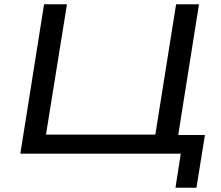

<svg xmlns="http://www.w3.org/2000/svg" viewBox="-20 -725 1042 906"><path d="M808 161 833 0H76L188 -705H296L197 -90H713L811 -705H919L821 -88H947L907 161Z"/></svg>

Font: Nunito Sans 10pt Expanded Medium
Style: Italic
Weight: 500
Width: 7
Italic angle: -9°
Designer: Vernon Adams
Foundry: Vernon Adams
Version: Version 3.101;gftools[0.9.27]